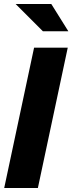

<svg xmlns="http://www.w3.org/2000/svg" viewBox="-20 -938 361 958"><path d="M1 0 150 -700H318L169 0ZM194 -782 58 -918H236L321 -782Z"/></svg>

Font: Red Hat Display Black
Style: Italic
Weight: 900
Italic angle: -12°
Designer: Pentagram, MCKL
Foundry: Pentagram, MCKL
Version: Version 1.023; ttfautohint (v1.8.3)